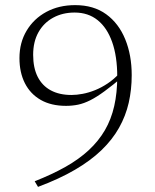

<svg xmlns="http://www.w3.org/2000/svg" viewBox="-20 -706 606 750"><path d="M128.5 24 115.5 2Q183 -24.5 235.8 -54.2Q288.5 -84 326.8 -119.5Q365 -155 389.8 -197.5Q414.5 -240 426.2 -291.8Q438 -343.5 438 -406.5Q438 -485.5 418.2 -541.5Q398.5 -597.5 361.5 -627.2Q324.5 -657 271.5 -657Q224.5 -657 187.8 -637Q151 -617 130.2 -580Q109.5 -543 109.5 -492Q109.5 -441 127.2 -406Q145 -371 178.5 -353Q212 -335 259 -335Q279.5 -335 303.2 -339.5Q327 -344 351.8 -354Q376.5 -364 400.2 -379.8Q424 -395.5 445 -418L460 -406.5Q419 -372 388.2 -349.5Q357.5 -327 332.8 -314.5Q308 -302 285.2 -297.2Q262.5 -292.5 238 -292.5Q179.5 -292.5 139 -315.8Q98.5 -339 77.2 -381Q56 -423 56 -479Q56 -539.5 84 -586.2Q112 -633 161 -659.5Q210 -686 273.5 -686Q346 -686 395 -650.2Q444 -614.5 469.2 -552.5Q494.5 -490.5 494.5 -412.5Q494.5 -356 482.8 -304.5Q471 -253 445 -206.8Q419 -160.5 376.5 -119.5Q334 -78.5 272.8 -42.8Q211.5 -7 128.5 24Z"/></svg>

Font: Newsreader 16pt Light
Style: Regular
Weight: 300
Designer: Hugues Gentile
Foundry: Production Type
Version: Version 1.003